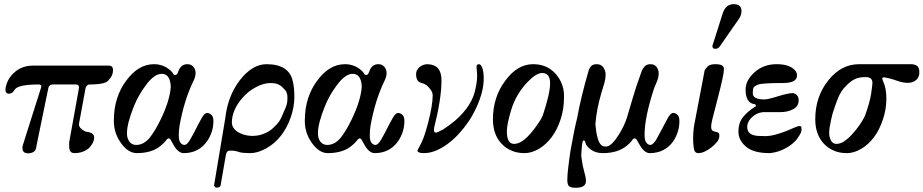

<svg xmlns="http://www.w3.org/2000/svg" viewBox="-20 -718 4401 915"><path d="M498 -405.3Q518.6 -405.3 518.6 -384.3Q518.6 -363.3 506.8 -347.2Q495.1 -331.1 485.4 -326.2Q462.9 -315.4 407.2 -315.4Q399.4 -315.4 394 -309.6Q388.7 -303.7 387.7 -297.9L356.4 -127.9V-125Q356.4 -107.4 383.8 -92.8Q389.6 -89.8 393.6 -89.8Q397.5 -89.8 403.3 -88.4Q409.2 -86.9 415 -84Q428.7 -77.1 428.7 -63.5Q428.7 -49.8 421.9 -36.6Q415 -23.4 403.3 -11.7Q375 11.7 335 11.7Q324.2 11.7 317.4 5.9Q309.6 -1 309.6 -23.4V-35.2Q309.6 -42 311.5 -49.8L356.4 -298.8V-301.8Q356.4 -315.4 341.8 -315.4H228.5Q214.8 -313.5 210.9 -300.8L154.3 -25.4Q152.3 -1 140.1 5.9Q127.9 12.7 114.3 12.7Q86.9 12.7 86.9 -12.7Q86.9 -21.5 88.9 -26.4L175.8 -300.8Q176.8 -302.7 176.8 -305.7Q176.8 -315.4 165 -315.4Q70.3 -315.4 51.8 -293Q46.9 -287.1 43.9 -282.2Q35.2 -271.5 22.5 -271.5Q5.9 -271.5 5.9 -292Q5.9 -300.8 12.2 -319.8Q18.6 -338.9 34.2 -358.4Q74.2 -405.3 136.7 -405.3Z M693.4 -61.5Q721.7 -97.7 746.1 -149.4Q789.1 -238.3 793.9 -304.7Q791 -366.2 751 -366.2Q714.8 -366.2 674.8 -311.5Q639.6 -264.6 619.1 -213.9Q585 -129.9 585 -83Q585 -58.6 596.7 -43Q608.4 -27.3 628.9 -27.3Q665 -27.3 693.4 -61.5ZM903.3 -335Q857.4 -241.2 835.9 -120.1Q832 -98.6 832 -73.2Q832 -47.9 839.8 -38.1Q847.7 -27.3 859.4 -27.3Q871.1 -27.3 885.3 -51.3Q899.4 -75.2 913.6 -103.5Q927.7 -131.8 941.4 -155.8Q955.1 -179.7 966.8 -179.7Q977.5 -179.7 987.3 -170.9Q997.1 -162.1 997.1 -141.6Q997.1 -88.9 966.8 -44.9Q926.8 11.7 855.5 11.7Q830.1 11.7 808.6 -24.4Q800.8 -37.1 795.4 -47.9Q790 -58.6 784.2 -58.6Q778.3 -58.6 770.5 -47.9Q762.7 -37.1 747.1 -24.4Q705.1 11.7 631.8 11.7Q592.8 11.7 559.6 -32.2Q522.5 -81.1 522.5 -141.1Q522.5 -201.2 538.1 -249Q553.7 -296.9 581.1 -333Q638.7 -412.1 713.9 -412.1Q760.7 -412.1 794.9 -379.9Q801.8 -374 804.7 -367.2Q807.6 -360.4 815.4 -360.8Q823.2 -361.3 826.2 -369.1Q829.1 -377 833 -385.7Q845.7 -412.1 873 -412.1Q890.6 -412.1 901.4 -399.9Q912.1 -387.7 912.1 -370.1Q912.1 -353.5 903.3 -335Z M1288.1 -114.3Q1301.8 -127 1310.5 -139.6Q1321.3 -156.2 1334 -188.5Q1349.6 -220.7 1349.6 -242.2Q1349.6 -249 1349.6 -249Q1349.6 -251 1349.6 -253.9Q1350.6 -265.6 1344.7 -280.3Q1341.8 -287.1 1326.2 -301.8Q1306.6 -322.3 1270.5 -322.3Q1235.4 -322.3 1198.2 -301.8Q1163.1 -283.2 1138.7 -254.9Q1112.3 -226.6 1098.6 -195.3Q1085 -164.1 1085 -135.3Q1085 -106.4 1115.2 -87.9Q1141.6 -72.3 1177.7 -70.3Q1209 -70.3 1227.5 -77.1Q1246.1 -83 1261.2 -92.3Q1276.4 -101.6 1288.1 -114.3ZM1053.7 -155.3Q1065.4 -260.7 1123 -335.9Q1182.6 -412.1 1250 -412.1Q1359.4 -412.1 1376 -328.1Q1382.8 -298.8 1382.8 -254.9Q1382.8 -209 1365.7 -159.2Q1348.6 -109.4 1318.8 -71.3Q1289.1 -33.2 1248.5 -10.7Q1208 11.7 1172.9 11.7Q1139.6 11.7 1124 7.8Q1113.3 4.9 1103.5 2Q1089.8 -1 1076.2 0Q1064.5 0 1060.5 8.3Q1056.6 16.6 1054.7 30.3L1031.2 166Q1029.3 171.9 1025.4 173.8Q1021.5 175.8 1011.7 175.8Q1010.7 176.8 1009.8 176.8Q1000 168.9 1000 168V166Z M1603.5 -61.5Q1631.8 -97.7 1656.2 -149.4Q1699.2 -238.3 1704.1 -304.7Q1701.2 -366.2 1661.1 -366.2Q1625 -366.2 1585 -311.5Q1549.8 -264.6 1529.3 -213.9Q1495.1 -129.9 1495.1 -83Q1495.1 -58.6 1506.8 -43Q1518.6 -27.3 1539.1 -27.3Q1575.2 -27.3 1603.5 -61.5ZM1813.5 -335Q1767.6 -241.2 1746.1 -120.1Q1742.2 -98.6 1742.2 -73.2Q1742.2 -47.9 1750 -38.1Q1757.8 -27.3 1769.5 -27.3Q1781.2 -27.3 1795.4 -51.3Q1809.6 -75.2 1823.7 -103.5Q1837.9 -131.8 1851.6 -155.8Q1865.2 -179.7 1877 -179.7Q1887.7 -179.7 1897.5 -170.9Q1907.2 -162.1 1907.2 -141.6Q1907.2 -88.9 1877 -44.9Q1836.9 11.7 1765.6 11.7Q1740.2 11.7 1718.8 -24.4Q1710.9 -37.1 1705.6 -47.9Q1700.2 -58.6 1694.3 -58.6Q1688.5 -58.6 1680.7 -47.9Q1672.9 -37.1 1657.2 -24.4Q1615.2 11.7 1542 11.7Q1502.9 11.7 1469.7 -32.2Q1432.6 -81.1 1432.6 -141.1Q1432.6 -201.2 1448.2 -249Q1463.9 -296.9 1491.2 -333Q1548.8 -412.1 1624 -412.1Q1670.9 -412.1 1705.1 -379.9Q1711.9 -374 1714.8 -367.2Q1717.8 -360.4 1725.6 -360.8Q1733.4 -361.3 1736.3 -369.1Q1739.3 -377 1743.2 -385.7Q1755.9 -412.1 1783.2 -412.1Q1800.8 -412.1 1811.5 -399.9Q1822.3 -387.7 1822.3 -370.1Q1822.3 -353.5 1813.5 -335Z M2251 -399.4Q2251 -412.1 2262.7 -412.1Q2271.5 -412.1 2278.3 -394.5Q2285.2 -377 2285.2 -343.8Q2285.2 -306.6 2273.4 -266.6Q2260.7 -223.6 2239.3 -183.6Q2220.7 -146.5 2190.4 -108.4Q2161.1 -71.3 2130.9 -45.9Q2061.5 11.7 2001 11.7Q1973.6 11.7 1969.7 2V-1Q1969.7 -2.9 1977.5 -16.6Q1988.3 -35.2 2000 -65.4Q2010.7 -95.7 2020.5 -133.8Q2042 -216.8 2042 -263.7Q2042 -278.3 2031.2 -292Q2013.7 -317.4 1987.3 -323.2Q1962.9 -329.1 1962.9 -365.2Q1962.9 -383.8 1979 -397.9Q1995.1 -412.1 2018.6 -412.1Q2053.7 -410.2 2068.8 -390.6Q2084 -371.1 2084 -335Q2084 -248 2048.8 -108.4Q2047.9 -103.5 2047.9 -98.6Q2047.9 -85.9 2057.6 -85.9Q2063.5 -85.9 2090.8 -100.6Q2116.2 -116.2 2149.4 -143.6Q2233.4 -216.8 2247.1 -300.8Q2253.9 -331.1 2253.9 -361.3Z M2563.5 -370.1Q2535.2 -370.1 2493.2 -326.2Q2437.5 -266.6 2416 -193.4Q2395.5 -125 2395.5 -92.8Q2395.5 -32.2 2429.7 -32.2Q2429.7 -32.2 2430.7 -32.2Q2476.6 -32.2 2538.1 -120.1Q2555.7 -143.6 2566.4 -167Q2601.6 -272.5 2601.6 -321.3Q2601.6 -370.1 2563.5 -370.1ZM2479.5 11.7Q2444.3 11.7 2418 0Q2391.6 -10.7 2371.1 -32.2Q2329.1 -76.2 2329.1 -149.4Q2329.1 -254.9 2387.7 -333Q2445.3 -412.1 2520.5 -412.1Q2585.9 -412.1 2626 -368.2Q2668 -322.3 2668 -259.3Q2668 -196.3 2651.4 -148.4Q2635.7 -100.6 2609.4 -64.9Q2583 -29.3 2548.3 -8.8Q2513.7 11.7 2479.5 11.7Z M2795.9 -4.9Q2772.5 -23.4 2770.5 -36.1Q2768.6 -48.8 2760.7 -48.8Q2755.9 -48.8 2752.9 -18.6Q2750 11.7 2750 24.4Q2750 28.3 2753.9 51.8Q2756.8 72.3 2760.7 85.9Q2772.5 127.9 2772.5 144.5Q2772.5 176.8 2724.6 176.8Q2698.2 176.8 2690.4 168Q2683.6 160.2 2683.6 138.7Q2683.6 116.2 2688.5 76.2Q2695.3 19.5 2700.2 -7.8Q2716.8 -102.5 2730.5 -155.3Q2747.1 -250 2785.2 -381.8Q2787.1 -390.6 2795.9 -401.4Q2803.7 -412.1 2824.2 -412.1Q2844.7 -412.1 2855.5 -396.5Q2866.2 -380.9 2866.2 -362.3Q2866.2 -343.8 2860.4 -322.8Q2854.5 -301.8 2845.7 -274.4Q2822.3 -194.3 2817.4 -125Q2824.2 -47.9 2843.8 -28.3Q2852.5 -19.5 2867.2 -19.5Q2881.8 -19.5 2897.9 -35.6Q2914.1 -51.8 2927.7 -74.2Q2955.1 -117.2 2968.3 -159.2Q2981.4 -201.2 2995.6 -251.5Q3009.8 -301.8 3039.1 -381.8Q3042 -389.6 3051.8 -400.9Q3061.5 -412.1 3080.1 -412.1Q3098.6 -412.1 3108.9 -398.9Q3119.1 -385.7 3119.1 -368.2Q3119.1 -350.6 3112.3 -334L3096.7 -295.9Q3051.8 -158.2 3051.8 -76.2Q3051.8 -47.9 3060.5 -38.1Q3068.4 -27.3 3079.6 -27.3Q3090.8 -27.3 3106.4 -50.8Q3120.1 -75.2 3134.8 -103.5Q3149.4 -131.8 3162.6 -155.8Q3175.8 -179.7 3188.5 -179.7Q3199.2 -179.7 3208.5 -170.9Q3217.8 -162.1 3217.8 -141.6Q3217.8 -88.9 3188.5 -44.9Q3148.4 11.7 3076.2 11.7Q3051.8 11.7 3030.3 -24.4Q3022.5 -37.1 3016.6 -47.9Q3010.7 -58.6 3004.4 -58.6Q2998 -58.6 2991.2 -47.9Q2984.4 -37.1 2967.8 -24.4Q2925.8 11.7 2852.5 11.7Q2819.3 11.7 2795.9 -4.9Z M3513.7 -665Q3513.7 -646.5 3502 -628.9L3413.1 -501Q3404.3 -485.4 3389.6 -485.4Q3381.8 -485.4 3378.9 -488.3Q3375 -492.2 3375 -497.1Q3375 -502 3378.9 -511.7L3424.8 -656.2Q3439.5 -698.2 3476.6 -698.2Q3513.7 -698.2 3513.7 -665ZM3422.9 -341.8Q3416 -308.6 3393.6 -222.7Q3369.1 -132.8 3369.1 -117.2Q3369.1 -99.6 3375 -95.7Q3380.9 -91.8 3388.7 -90.3Q3396.5 -88.9 3402.3 -85.9Q3408.2 -84 3408.2 -71.3Q3408.2 -55.7 3397.5 -42Q3385.7 -27.3 3369.1 -14.6Q3335 11.7 3307.6 11.7Q3290 11.7 3286.6 -10.7Q3283.2 -33.2 3283.2 -53.7Q3283.2 -95.7 3289.1 -126L3337.9 -381.8Q3339.8 -388.7 3352.5 -401.4Q3363.3 -412.1 3388.7 -412.1Q3429.7 -412.1 3429.7 -391.1Q3429.7 -370.1 3422.9 -341.8Z M3759.8 -274.4Q3786.1 -267.6 3786.1 -239.7Q3786.1 -211.9 3760.3 -197.8Q3734.4 -183.6 3698.2 -183.6H3616.2Q3591.8 -180.7 3574.2 -168Q3541 -143.6 3541 -112.3Q3541 -74.2 3591.8 -70.3Q3605.5 -69.3 3627.4 -69.3Q3649.4 -69.3 3676.3 -76.7Q3703.1 -84 3725.6 -92.8Q3748 -101.6 3764.6 -109.4Q3781.2 -117.2 3789.1 -117.2Q3796.9 -117.2 3798.3 -114.3Q3799.8 -111.3 3799.8 -99.6Q3799.8 -86.9 3786.1 -67.4Q3773.4 -45.9 3753.9 -31.2Q3706.1 5.9 3649.4 11.7Q3648.4 11.7 3646.5 11.7Q3571.3 11.7 3535.2 -19Q3499 -49.8 3499 -90.8Q3499 -131.8 3520 -158.7Q3541 -185.5 3576.2 -208Q3582 -209 3582 -214.8Q3582 -220.7 3575.2 -221.7Q3533.2 -227.5 3533.2 -291Q3533.2 -335 3575.2 -373Q3618.2 -412.1 3681.2 -412.1Q3744.1 -412.1 3769.5 -381.8Q3778.3 -372.1 3778.3 -358.4Q3778.3 -322.3 3710.9 -322.3Q3610.4 -322.3 3591.8 -314.5Q3571.3 -305.7 3569.3 -295.9Q3567.4 -286.1 3567.4 -273.4Q3567.4 -244.1 3623 -244.1Q3639.6 -244.1 3688 -259.3Q3736.3 -274.4 3759.8 -274.4Z M4137.7 -323.2Q4137.7 -350.6 4105.5 -350.6Q4071.3 -350.6 4051.3 -339.8Q4031.2 -329.1 4013.7 -310.5Q3987.3 -285.2 3973.6 -250Q3960 -214.8 3953.1 -193.4Q3948.2 -180.7 3941.4 -150.4Q3931.6 -107.4 3931.6 -85.4Q3931.6 -63.5 3940.4 -47.9Q3949.2 -32.2 3965.8 -32.2Q3983.4 -32.2 4002 -43.9Q4022.5 -57.6 4040 -77.1Q4082 -123 4102.5 -167Q4126 -232.4 4131.8 -273.4Q4137.7 -314.5 4137.7 -323.2ZM4321.3 -412.1Q4338.9 -412.1 4350.1 -404.3Q4361.3 -396.5 4361.3 -373.5Q4361.3 -350.6 4346.2 -336.9Q4331.1 -323.2 4306.2 -323.2Q4281.2 -323.2 4252.4 -334Q4223.6 -344.7 4192.4 -349.6Q4184.6 -349.6 4184.6 -342.8Q4184.6 -340.8 4189.5 -328.1Q4204.1 -297.9 4204.1 -247.1Q4204.1 -196.3 4187.5 -148.4Q4171.9 -100.6 4145.5 -64.9Q4119.1 -29.3 4084.5 -8.8Q4049.8 11.7 4015.6 11.7Q3980.5 11.7 3954.1 0Q3927.7 -10.7 3907.2 -32.2Q3865.2 -76.2 3865.2 -149.4Q3865.2 -255.9 3925.8 -333Q3987.3 -412.1 4074.2 -412.1Z"/></svg>

Font: Menaion Unicode
Style: Regular
Weight: 400
Designer: Aleksandr Andreev
Foundry: Ponomar Technologies, Inc.
Version: 2.0